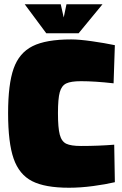

<svg xmlns="http://www.w3.org/2000/svg" viewBox="-20 -868 573 901"><path d="M18 -337Q18 -473 44 -546.5Q70 -620 133 -651.5Q196 -683 314 -683Q352 -683 411.5 -674.5Q471 -666 519 -656L513 -477Q425 -487 360 -487Q313 -487 291 -476.5Q269 -466 260.5 -435.5Q252 -405 252 -337Q252 -268 260.5 -236Q269 -204 291 -193.5Q313 -183 360 -183Q442 -183 516 -189L519 -13Q477 -3 417.5 5Q358 13 304 13Q191 13 130.5 -18Q70 -49 44 -123.5Q18 -198 18 -337ZM96 -848H265L279 -786L292 -848H461L349 -712H197Z"/></svg>

Font: Cairo Black
Style: Regular
Weight: 900
Designer: Mohamed Gaber, Accademia di Belle Arti di Urbino and others
Foundry: Kief Type Foundry, Accademia di Belle Arti di Urbino and others
Version: Version 3.011